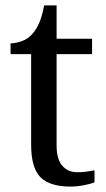

<svg xmlns="http://www.w3.org/2000/svg" viewBox="-20 -679 392 709"><path d="M240 10Q164 10 129.5 -24.5Q95 -59 95 -145V-479H19V-519Q37 -519 59 -526.5Q81 -534 97 -551Q114 -569 125 -595Q136 -621 143 -659H189V-536H320V-479H189V-142Q189 -91 210 -67Q231 -43 265 -43Q283 -43 298 -45Q313 -47 329 -50V-6Q316 0 290 5Q264 10 240 10Z"/></svg>

Font: Noto Serif Thai
Style: Regular
Weight: 400
Designer: Monotype Design Team
Foundry: Monotype Imaging Inc.
Version: Version 2.001